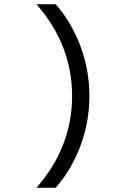

<svg xmlns="http://www.w3.org/2000/svg" viewBox="-20 -799 658 900"><path d="M241 81H151Q318 -110 318 -349Q318 -588 151 -779H241Q313 -698 356 -585.5Q399 -473 399 -349Q399 -225 356 -112.5Q313 0 241 81Z"/></svg>

Font: Fragment Mono SC
Style: Regular
Weight: 400
Monospace: yes
Designer: Wei Huang based on Nimbus Sans by URW Studio, based on Helvetica by Max Miedinger.
Foundry: Wei Huang
Version: Version 1.012; ttfautohint (v1.8.4.7-5d5b)